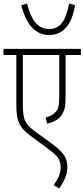

<svg xmlns="http://www.w3.org/2000/svg" viewBox="-20 -900 480 1092"><path d="M407 -870 373 -880C354 -783 325 -735 259 -735C194 -735 157 -787 134 -880L101 -870C129 -761 181 -701 259 -701C339 -701 388 -758 407 -870ZM440 -587V-622H0V-587H73V-308C73 -247 78 -225 89 -199C102 -170 129 -145 161 -122L249 -57C310 -14 325 11 325 52C325 91 307 122 285 153L317 172C343 133 363 97 363 51C363 -5 339 -36 272 -85L187 -147C122 -194 110 -214 110 -310V-587H317V-353C317 -300 312 -281 296 -263C283 -247 261 -237 239 -231L249 -196C286 -206 316 -222 332 -248C349 -275 353 -297 353 -355V-587Z"/></svg>

Font: Noto Sans Condensed ExtraLight
Style: Regular
Weight: 200
Width: 3
Designer: Monotype Design Team
Foundry: Monotype Imaging Inc.
Version: Version 2.013